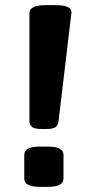

<svg xmlns="http://www.w3.org/2000/svg" viewBox="-20 -722 334 744"><path d="M197 -702Q257 -702 257 -674Q244 -569 232 -464Q220 -359 207 -254Q205 -238 196 -230Q187 -222 156 -222H145Q114 -222 104 -230Q94 -238 94 -254V-670Q94 -702 154 -702ZM166 -154Q226 -154 226 -122V-30Q226 2 166 2H134Q74 2 74 -30V-122Q74 -154 134 -154Z"/></svg>

Font: Asap VF Beta
Style: Regular
Weight: 400
Designer: Pablo Cosgaya
Foundry: Pablo Cosgaya
Version: Version 1.007